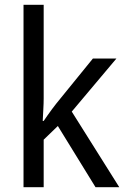

<svg xmlns="http://www.w3.org/2000/svg" viewBox="-20 -780 525 800"><path d="M162 -370Q162 -350 160.5 -324Q159 -298 158 -276H162Q168 -285 177.5 -298.5Q187 -312 197 -325.5Q207 -339 215 -349L367 -536H465L279 -315L477 0H378L221 -255L162 -198V0H78V-760H162Z"/></svg>

Font: Noto Sans SemiCondensed
Style: Regular
Weight: 400
Width: 4
Version: Version 2.013